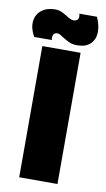

<svg xmlns="http://www.w3.org/2000/svg" viewBox="-115 -721 421 761"><g transform="rotate(10 95.5 -340.0)"><path d="M19 -528H173V0H19ZM93 -577Q87 -581 81 -584.5Q75 -588 70 -588Q57 -588 53 -578.5Q49 -569 52 -558H-19Q-37 -589 -34.5 -617.5Q-32 -646 -10.5 -663Q11 -680 44 -680Q58 -680 68.5 -675.5Q79 -671 94 -662Q101 -657 108.5 -653.5Q116 -650 122 -650Q137 -650 141 -659Q145 -668 141 -680H212Q227 -647 226 -618.5Q225 -590 206.5 -572.5Q188 -555 154 -555Q135 -555 122 -561Q109 -567 93 -577Z"/></g></svg>

Font: Bricolage Grotesque 96pt Condensed ExBd
Style: Regular
Weight: 800
Width: 3
Designer: Mathieu Triay
Foundry: Atelier Triay
Version: Version 1.001;Glyphs 3.2 (3207)